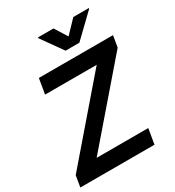

<svg xmlns="http://www.w3.org/2000/svg" viewBox="-221 -1080 1102 1208"><g transform="rotate(-30 330.0 -475.5)"><path d="M2.9 0 16.6 -82 478 -617.2H103L121.6 -727.5H660.2L646.5 -645L185.1 -110.4H560.1L541.5 0ZM356.9 -951.2 414.1 -860.4 501 -951.2H613.8L612.8 -945.8L453.1 -792H353L243.7 -945.8L244.6 -951.2Z"/></g></svg>

Font: Inter Display Semi Bold
Style: Italic
Weight: 600
Italic angle: -9.39999°
Designer: Rasmus Andersson
Foundry: rsms
Version: Version 4.000;git-4fc901f